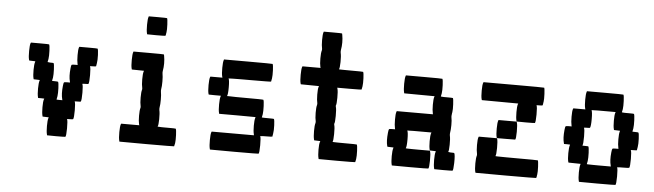

<svg xmlns="http://www.w3.org/2000/svg" viewBox="-42 -697 2992 878"><g transform="rotate(5 1454.5 -258.5)"><path d="M82 -380.4 83.5 -383.3H125Q166 -383.3 167 -382.3Q169.9 -377.4 170.9 -353.5Q171.9 -329.6 169.9 -315.9Q167.5 -302.2 167 -301.3L178.7 -299.8H180.2Q193.8 -299.8 194.8 -298.8Q197.8 -293.9 198.7 -270Q199.7 -246.1 197.8 -232.4Q195.3 -218.8 194.8 -217.8Q193.8 -216.8 208 -216.8Q221.2 -216.8 222.7 -215.3Q225.6 -210.4 226.6 -186.8Q227.5 -163.1 225.6 -149.4Q223.1 -135.3 222.7 -134.3Q221.7 -133.3 235.8 -133.3H249.5L248.5 -137.7Q242.2 -160.6 246.1 -197.8Q247.6 -212.4 249.5 -214.6Q251.5 -216.8 263.7 -216.8H277.3L276.4 -221.2Q270 -244.1 273.9 -281.2Q275.4 -295.9 277.3 -297.9Q279.3 -299.8 291.5 -299.8H305.2L304.2 -304.7Q300.8 -318.4 300.8 -344.7Q300.8 -371.1 304.2 -380.4L305.7 -383.3H347.2Q388.7 -383.3 389.6 -382.3Q392.6 -377.4 393.6 -353.5Q394.5 -329.6 392.1 -315.9Q391.6 -313.5 391.4 -311.5Q391.1 -309.6 390.9 -308.3Q390.6 -307.1 390.4 -305.9Q390.1 -304.7 390.1 -304Q390.1 -303.2 390.1 -302.7Q390.1 -302.2 389.6 -301.8V-301.3Q388.2 -299.8 375 -299.8Q360.8 -299.8 361.8 -298.8Q365.7 -292 365.7 -258.8Q365.7 -224.6 361.8 -217.8Q360.8 -216.8 347.2 -216.8Q334 -216.8 334 -215.3Q337.9 -208.5 337.9 -175.8Q337.9 -141.1 334 -134.3Q333 -133.3 319.3 -133.3Q305.2 -133.3 306.2 -132.3Q310.1 -125.5 310.1 -92.3Q310.1 -58.1 306.2 -51.3Q304.7 -49.8 291.5 -49.8Q277.3 -49.8 278.3 -48.8Q282.2 -42 282 -6.8Q281.7 28.3 277.8 32.2Q276.9 33.2 235.4 33.2L193.8 32.7L192.9 28.8Q189.5 16.6 189.5 -9.8Q189.5 -36.1 192.9 -45.9L194.3 -49.8L180.2 -50.3L166 -50.8L165 -54.7Q161.6 -67.4 161.6 -93.5Q161.6 -119.6 165 -129.4L166.5 -133.3L152.3 -133.8H138.2L137.2 -137.7Q133.8 -150.4 134 -176.8Q134.3 -203.1 137.7 -212.9L138.7 -216.3L124.5 -216.8L110.4 -217.3L109.4 -221.2Q106 -233.9 106.2 -260Q106.4 -286.1 109.9 -295.9L110.8 -299.8L96.7 -300.3L83 -300.8L81.5 -304.7Q78.1 -317.4 78.4 -344.5Q78.6 -371.6 82 -380.4Z M553.2 -380.4 554.2 -383.3H624Q692.9 -383.3 693.8 -382.3Q694.3 -381.8 695.3 -376.5Q701.7 -341.3 695.3 -306.2Q694.3 -299.8 695.3 -293.9Q697.8 -281.2 697.8 -258.3Q697.8 -235.4 695.3 -223.1Q694.3 -216.8 695.3 -210.4Q697.8 -197.8 697.8 -175Q697.8 -152.3 695.3 -139.6Q694.3 -133.3 695.3 -127Q698.7 -112.3 698.2 -84.5Q697.8 -56.6 693.8 -51.3L695.8 -50.8Q697.8 -50.8 701.7 -50.5Q705.6 -50.3 710.4 -50Q715.3 -49.8 721.9 -49.8Q728.5 -49.8 734.9 -49.8Q776.4 -49.8 777.3 -48.8Q780.3 -43.9 781.2 -20Q782.2 3.9 780.3 17.6Q777.8 31.2 776.9 32.2Q775.9 33.2 650.9 33.2L525.9 32.7L524.9 28.8Q521.5 16.1 521.7 -11Q522 -38.1 525.4 -46.9L526.9 -49.8H568.4H609.9L608.4 -54.7Q605 -67.9 605 -93.5Q605 -119.1 608.4 -129.4Q609.4 -133.3 608.4 -137.7Q605 -150.9 605 -176.8Q605 -202.6 608.4 -212.9Q609.4 -216.8 608.4 -221.2Q605 -234.4 605 -260.3Q605 -286.1 608.4 -296.4L609.9 -299.8L582 -300.3L553.7 -300.8L552.7 -304.7Q549.3 -317.4 549.6 -344.5Q549.8 -371.6 553.2 -380.4ZM608.9 -546.9 609.9 -549.8H651.4Q692.9 -549.8 693.8 -548.8Q696.3 -544.4 697.5 -520.3Q698.7 -496.1 696.8 -483.9Q696.3 -482.4 695.8 -478.8Q695.3 -475.1 695.3 -474.1Q694.3 -468.8 693.4 -467.8Q692.4 -466.8 650.9 -466.8L609.4 -467.3L608.4 -471.2Q605 -483.9 605.2 -511Q605.5 -538.1 608.9 -546.9Z M968.8 -380.4 969.7 -383.3H1081.1Q1191.9 -383.3 1192.9 -382.3Q1195.8 -377.4 1196.8 -353.5Q1197.8 -329.6 1195.8 -315.9Q1193.4 -302.2 1192.9 -301.3Q1191.4 -299.8 1094.7 -299.8Q1079.1 -299.8 1064.2 -299.8Q1049.3 -299.8 1037.4 -299.6Q1025.4 -299.3 1016.4 -299.3Q1007.3 -299.3 1002.9 -298.8H998Q1002.4 -291 1002.4 -258.8Q1002.4 -225.6 998 -217.8H1008.8Q1020 -217.3 1039.3 -217Q1058.6 -216.8 1081.1 -216.8Q1163.6 -216.8 1165 -215.3Q1168 -210.4 1168.9 -186.8Q1169.9 -163.1 1168 -149.4Q1165.5 -135.3 1165 -134.3L1168.5 -133.8Q1171.9 -133.8 1178.2 -133.5Q1184.6 -133.3 1191.9 -133.3Q1219.7 -133.3 1220.7 -132.3Q1223.6 -127.4 1224.6 -103.5Q1225.6 -79.6 1223.1 -65.9Q1222.7 -63.5 1222.4 -61.5Q1222.2 -59.6 1221.9 -58.3Q1221.7 -57.1 1221.4 -55.9Q1221.2 -54.7 1221.2 -54Q1221.2 -53.2 1221.2 -52.7Q1221.2 -52.2 1220.7 -51.8V-51.3Q1219.2 -49.8 1191.9 -49.8Q1184.6 -49.8 1178.2 -49.6Q1171.9 -49.3 1168.5 -48.8H1165Q1168.9 -42 1168.7 -6.8Q1168.5 28.3 1164.6 32.2Q1163.6 33.2 1052.7 33.2L941.4 32.7L940.4 28.8Q937 16.1 937.3 -11Q937.5 -38.1 940.9 -46.9L942.4 -49.8H1039.1H1136.2L1135.3 -54.7Q1131.8 -67.9 1131.8 -93.5Q1131.8 -119.1 1135.3 -129.4L1136.2 -133.3L1052.7 -133.8H969.2L968.3 -137.7Q964.8 -150.4 965.1 -176.8Q965.3 -203.1 968.8 -212.9L969.7 -216.8H941.9L914.1 -217.3L912.6 -221.2Q909.2 -233.9 909.4 -261Q909.7 -288.1 913.1 -296.9L914.6 -299.8H941.9H969.7L968.3 -304.7Q964.8 -317.9 965.1 -344.5Q965.3 -371.1 968.8 -380.4Z M1412.1 -546.9 1413.1 -549.8H1455.1Q1496.1 -549.8 1497.1 -548.8Q1497.6 -548.3 1498.5 -543Q1504.9 -507.8 1498.5 -473.1Q1497.6 -466.3 1498.5 -460.4Q1502 -445.8 1501.5 -417.7Q1501 -389.6 1497.1 -384.3L1504.4 -383.8Q1511.2 -383.8 1523.9 -383.5Q1536.6 -383.3 1551.8 -383.3Q1607.4 -383.3 1608.4 -382.3Q1611.3 -377.4 1612.3 -353.5Q1613.3 -329.6 1611.3 -315.9Q1608.9 -302.2 1608.4 -301.3Q1606.9 -299.8 1552.2 -299.8H1496.6L1498 -295.4Q1501.5 -283.7 1501.2 -253.9Q1501 -224.1 1497.6 -218.3Q1497.1 -217.8 1497.3 -216.1Q1497.6 -214.4 1498 -212.4Q1501.5 -200.7 1501.2 -170.7Q1501 -140.6 1497.6 -134.8Q1497.1 -134.3 1497.3 -132.6Q1497.6 -130.9 1498 -128.9Q1501.5 -116.7 1501 -86.9Q1500.5 -57.1 1497.1 -51.3Q1496.6 -50.8 1503.7 -50.5Q1510.7 -50.3 1524.2 -50Q1537.6 -49.8 1551.8 -49.8Q1607.4 -49.8 1608.4 -48.8Q1611.3 -43.9 1612.3 -20Q1613.3 3.9 1611.3 17.6Q1608.9 31.2 1607.9 32.2Q1606.9 33.2 1523.4 33.2L1440.4 32.7L1439.5 28.8Q1436 16.6 1436 -9.8Q1436 -36.1 1439.5 -45.9L1440.9 -49.8L1426.8 -50.3L1412.6 -50.8L1411.6 -54.7Q1408.2 -67.4 1408.2 -93.5Q1408.2 -119.6 1411.6 -129.4Q1412.6 -134.3 1412.1 -137.7Q1408.7 -150.9 1408.4 -176.8Q1408.2 -202.6 1411.6 -212.9Q1412.6 -217.8 1412.1 -221.2Q1408.7 -234.4 1408.4 -260.3Q1408.2 -286.1 1411.6 -296.4L1413.1 -299.8L1371.1 -300.3L1329.6 -300.8L1328.1 -304.7Q1324.7 -317.4 1325 -344.5Q1325.2 -371.6 1328.6 -380.4L1330.1 -383.3H1371.6H1413.1L1411.6 -387.7Q1408.2 -400.9 1408.2 -426.8Q1408.2 -452.6 1411.6 -462.9Q1412.6 -467.8 1412.1 -471.2Q1408.7 -484.9 1408.7 -511.2Q1408.7 -537.6 1412.1 -546.9Z M1803.7 -380.4 1804.7 -383.3H1888.2Q1971.2 -383.3 1972.2 -382.3Q1975.1 -377.4 1976.1 -353.5Q1977.1 -329.6 1975.1 -315.9Q1972.7 -302.2 1972.2 -301.3L1973.6 -300.8Q1974.6 -300.8 1977.1 -300.5Q1979.5 -300.3 1982.9 -300Q1986.3 -299.8 1990.5 -299.8Q1994.6 -299.8 1999 -299.8Q2026.9 -299.8 2027.8 -298.8Q2030.3 -294.4 2031.5 -270.3Q2032.7 -246.1 2030.8 -233.9Q2030.3 -232.4 2029.8 -228.8Q2029.3 -225.1 2029.3 -224.1Q2027.8 -214.8 2028.8 -210.4Q2031.7 -197.3 2031.5 -174.8Q2031.2 -152.3 2028.8 -139.6Q2027.8 -133.3 2028.8 -127Q2032.2 -112.3 2031.7 -84.5Q2031.2 -56.6 2027.8 -51.3L2039.6 -49.8H2041Q2054.7 -49.8 2055.7 -48.8Q2060.5 -41 2059.6 -2.9Q2058.6 28.8 2055.2 32.2Q2054.2 33.2 2012.7 33.2L1971.2 32.7L1970.2 28.8Q1966.8 16.6 1966.8 -9.8Q1966.8 -36.1 1970.2 -45.9L1971.2 -49.8L1957.5 -50.3L1943.4 -50.8L1942.4 -54.7Q1939 -67.4 1939 -93.3Q1939 -119.1 1942.4 -129.4L1943.8 -133.3H1888.2Q1881.8 -133.3 1875.5 -133.3Q1869.1 -133.3 1863.8 -133.3Q1858.4 -133.3 1853.5 -133.1Q1848.6 -132.8 1845 -132.8Q1841.3 -132.8 1838.4 -132.8Q1835.4 -132.8 1834 -132.8L1833 -132.3Q1837.4 -124.5 1837.4 -92.3Q1837.4 -59.1 1833 -51.3Q1832.5 -50.8 1839.8 -50.5Q1847.2 -50.3 1860.6 -50Q1874 -49.8 1888.2 -49.8H1943.8L1944.8 -46.9Q1948.7 -37.1 1948.2 -4.4Q1947.8 28.3 1943.8 32.2Q1942.9 33.2 1859.9 33.2L1776.4 32.7L1775.4 28.8Q1772 16.1 1772.2 -10Q1772.5 -36.1 1775.9 -45.9L1776.9 -49.8L1762.7 -50.3L1749 -50.8L1747.6 -54.7Q1741.7 -75.7 1745.6 -114.3Q1747.1 -128.9 1749 -131.1Q1751 -133.3 1763.2 -133.3H1776.9L1775.9 -137.7Q1772.5 -151.4 1772.5 -177.7Q1772.5 -204.1 1775.9 -213.4L1777.3 -216.8H1860.4H1943.4L1942.4 -221.2Q1939 -234.4 1939 -260.3Q1939 -286.1 1942.4 -296.4L1943.8 -299.8L1874 -300.3L1804.2 -300.8L1803.2 -304.7Q1799.8 -317.4 1800 -344.5Q1800.3 -371.6 1803.7 -380.4Z M2159.7 -130.4 2161.1 -133.3H2202.6H2244.1L2245.6 -130.4Q2249 -120.6 2248.8 -88.9Q2248.5 -57.1 2244.6 -51.3Q2244.1 -50.8 2256.8 -50.5Q2269.5 -50.3 2293 -50Q2316.4 -49.8 2341.3 -49.8Q2438.5 -49.8 2439.5 -48.8Q2441.9 -44.4 2443.1 -20.3Q2444.3 3.9 2442.4 16.1Q2441.9 17.6 2441.4 21.2Q2440.9 24.9 2440.9 25.9Q2439.9 31.2 2439 32.2Q2438 33.2 2299.3 33.2L2160.6 32.7L2159.2 28.8Q2155.8 16.1 2156 -10Q2156.2 -36.1 2159.7 -45.9Q2160.6 -49.8 2159.7 -54.7Q2156.2 -68.4 2156.2 -94.7Q2156.2 -121.1 2159.7 -130.4ZM2243.2 -213.4 2244.1 -216.8H2286.1H2327.6L2328.6 -213.4Q2332.5 -203.6 2332.3 -170.9Q2332 -138.2 2328.1 -134.3Q2327.6 -133.8 2285.2 -133.8H2243.7L2242.7 -137.7Q2239.3 -150.4 2239.5 -177.5Q2239.7 -204.6 2243.2 -213.4ZM2159.7 -380.4 2161.1 -383.3H2299.8Q2438.5 -383.3 2439.5 -382.3Q2441.9 -377.9 2443.1 -353.8Q2444.3 -329.6 2442.4 -317.4Q2441.9 -316.4 2441.4 -312.5Q2440.9 -308.6 2440.9 -307.6Q2439.9 -301.8 2439.5 -301.3Q2438 -299.8 2424.8 -299.8Q2410.6 -299.8 2411.6 -298.8Q2415.5 -292 2415.3 -256.8Q2415 -221.7 2411.1 -217.8Q2410.2 -216.8 2368.7 -216.8L2327.1 -217.3L2326.2 -221.2Q2322.8 -233.4 2322.8 -260Q2322.8 -286.6 2326.2 -296.4L2327.6 -299.8L2244.1 -300.3L2160.6 -300.8L2159.2 -304.7Q2155.8 -317.4 2156 -344.5Q2156.2 -371.6 2159.7 -380.4Z M2634.8 -380.4 2635.7 -383.3H2719.2Q2802.2 -383.3 2803.2 -382.3Q2806.2 -377.4 2807.1 -353.5Q2808.1 -329.6 2806.2 -315.9Q2803.7 -302.2 2803.2 -301.3L2804.7 -300.8Q2805.7 -300.8 2808.1 -300.5Q2810.5 -300.3 2814 -300Q2817.4 -299.8 2821.5 -299.8Q2825.7 -299.8 2830.1 -299.8Q2857.9 -299.8 2858.9 -298.8Q2861.8 -293.9 2862.8 -270Q2863.8 -246.1 2861.8 -232.4Q2859.4 -218.8 2858.9 -217.8Q2857.9 -216.8 2872.1 -216.8Q2885.3 -216.8 2886.7 -215.3Q2889.6 -210.4 2890.6 -186.8Q2891.6 -163.1 2889.2 -149.4Q2888.2 -144.5 2887.7 -140.9Q2887.2 -137.2 2887 -136Q2886.7 -134.8 2886.7 -134.3Q2885.7 -133.3 2872.1 -133.3Q2857.9 -133.3 2858.9 -132.3Q2862.8 -125.5 2862.8 -92.3Q2862.8 -58.1 2858.9 -51.3Q2857.4 -49.8 2830.1 -49.8Q2822.8 -49.8 2816.4 -49.6Q2810.1 -49.3 2806.6 -48.8H2803.2Q2807.1 -42 2806.9 -6.8Q2806.6 28.3 2802.7 32.2Q2801.8 33.2 2718.8 33.2L2635.3 32.7L2634.3 28.8Q2630.9 16.1 2631.1 -10.3Q2631.3 -36.6 2634.8 -46.4L2635.7 -49.8L2607.9 -50.3L2580.1 -50.8L2578.6 -54.7Q2575.2 -67.4 2575.4 -93.5Q2575.7 -119.6 2579.1 -129.4L2580.1 -133.3L2566.4 -133.8H2552.2L2551.3 -137.7Q2544.9 -160.2 2548.8 -197.8Q2550.3 -212.4 2552.2 -214.6Q2554.2 -216.8 2566.4 -216.8H2580.1L2579.1 -221.2Q2575.7 -234.9 2575.7 -261.2Q2575.7 -287.6 2579.1 -296.9L2580.6 -299.8H2607.9H2635.7L2634.3 -304.7Q2630.9 -317.9 2631.1 -344.5Q2631.3 -371.1 2634.8 -380.4ZM2773.4 -296.4 2774.9 -299.8H2719.2Q2712.9 -299.8 2706.5 -299.8Q2700.2 -299.8 2694.8 -299.8Q2689.5 -299.8 2684.6 -299.6Q2679.7 -299.3 2676 -299.3Q2672.4 -299.3 2669.4 -299.3Q2666.5 -299.3 2665 -298.8H2664.1Q2668.5 -291 2668.5 -258.8Q2668.5 -225.6 2664.1 -217.8Q2663.1 -216.8 2649.9 -216.8Q2636.7 -216.8 2636.7 -215.3Q2640.6 -208.5 2640.6 -175.8Q2640.6 -141.1 2636.7 -134.3Q2635.7 -133.3 2649.9 -133.3Q2663.1 -133.3 2664.1 -132.3Q2667 -127.4 2668 -103.5Q2668.9 -79.6 2667 -65.9Q2664.6 -52.2 2664.1 -51.3Q2663.6 -50.8 2670.9 -50.5Q2678.2 -50.3 2691.7 -50Q2705.1 -49.8 2719.2 -49.8H2774.4L2773.4 -54.7Q2767.1 -77.6 2771 -114.3Q2772.5 -128.9 2774.4 -131.1Q2776.4 -133.3 2788.6 -133.3H2802.2L2801.3 -137.7Q2797.9 -150.9 2797.9 -176.8Q2797.9 -202.6 2801.3 -212.9L2802.2 -216.3L2788.6 -216.8L2774.4 -217.3L2773.4 -221.2Q2770 -233.4 2770 -259.8Q2770 -286.1 2773.4 -296.4Z"/></g></svg>

Font: VT323
Style: Regular
Weight: 400
Monospace: yes
Version: Version 001.002